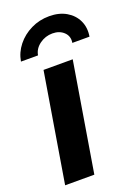

<svg xmlns="http://www.w3.org/2000/svg" viewBox="-147 -840 661 905"><g transform="rotate(-20 183.5 -387.5)"><path d="M17.5 0 107.8 -545.9H254.2L163.9 0ZM218.8 -774.8Q268.1 -774.8 303.7 -754.1Q339.2 -733.4 355.8 -698.1Q372.3 -662.8 365 -619.1H278.9Q284.4 -651.3 262.6 -672.3Q240.7 -693.3 205.4 -693.3Q169.9 -693.3 141.1 -672.3Q112.3 -651.3 106.8 -619.1H21.2Q28.6 -662.8 56.8 -698.1Q85 -733.4 127.3 -754.1Q169.5 -774.8 218.8 -774.8Z"/></g></svg>

Font: Inter Variable
Style: Italic
Weight: 400
Italic angle: -9.39999°
Designer: Rasmus Andersson
Foundry: rsms
Version: Version 4.001;git-9221beed3